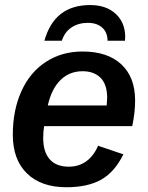

<svg xmlns="http://www.w3.org/2000/svg" viewBox="-20 -746 596 775"><path d="M158.2 -236.8Q154.8 -219.7 154.3 -189.5Q154.3 -133.3 180.4 -103.3Q206.5 -73.2 257.8 -73.2Q297.9 -73.2 327.9 -94.7Q357.9 -116.2 376 -157.7L478 -123Q441.9 -50.3 387.5 -20.3Q333 9.8 248 9.8Q146 9.8 88.9 -45.9Q31.7 -101.6 31.7 -202.1Q31.7 -301.8 66.9 -378.9Q101.6 -455.1 165.8 -496.6Q230 -538.1 313 -538.1Q414.1 -538.1 469.7 -486.3Q525.4 -434.6 525.4 -340.3Q525.4 -291 513.7 -236.8ZM172.9 -320.3H410.6L412.6 -350.1Q412.6 -405.3 386 -431.9Q359.4 -458.5 313.5 -458.5Q260.3 -458.5 224.1 -422.9Q188 -387.2 172.9 -320.3ZM343.8 -725.6Q408.7 -725.6 446.8 -690.4Q484.9 -655.3 485.4 -597.2L484.4 -581.5H414.1Q414.1 -615.2 392.6 -634.5Q371.1 -653.8 334.5 -653.8Q296.9 -653.8 269 -635.5Q241.2 -617.2 229.5 -581.5H159.2Q179.2 -653.3 225.3 -689.5Q271.5 -725.6 343.8 -725.6Z"/></svg>

Font: Arimo SemiBold
Style: Italic
Weight: 600
Italic angle: -12°
Version: Version 1.33